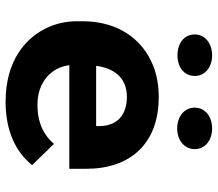

<svg xmlns="http://www.w3.org/2000/svg" viewBox="-66 -703 779 687"><g transform="rotate(90 323.5 -359.5)"><path d="M570.8 -85 494.9 -163C464.9 -127.5 419.7 -104 355.2 -104C334.7 -104 316.3 -106.8 300.2 -112.5C253.3 -129 220 -165.2 213.3 -218H584V-278C584 -317.3 578.5 -353 567.5 -385C536.2 -476 457.9 -538 327.7 -538C285.9 -538 248.3 -531.3 215 -518C118.2 -479.4 56 -390.5 56 -265V-246C56 -210.7 62.6 -177.5 75.8 -146.5C114.8 -54.9 205 10 344.2 10C451.8 10 526.1 -28.7 570.8 -85ZM431.1 -326V-314H215.5C223.3 -373.1 254.3 -424 326.6 -424C393.8 -424 431.1 -386.6 431.1 -326ZM178.1 -605C220.3 -605 251.8 -629 251.8 -667C251.8 -704.1 219.6 -729 178.1 -729C136.3 -729 103.3 -704.6 103.3 -667C103.3 -628.4 135.1 -605 178.1 -605ZM439.9 -604C481.5 -604 513.6 -629.4 513.6 -667C513.6 -704.1 481.4 -729 439.9 -729C398.1 -729 365.1 -704.6 365.1 -667C365.1 -628.8 397.5 -604 439.9 -604Z"/></g></svg>

Font: Asimov
Style: Wid
Weight: 500
Designer: Google
Version: Version 2.000980; 2014